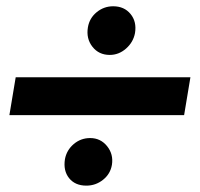

<svg xmlns="http://www.w3.org/2000/svg" viewBox="-20 -579 634 609"><path d="M338.9 -559.1Q374 -559.1 394 -534.7Q414.1 -510.3 408.2 -474.1Q402.8 -445.3 379.9 -425Q356.9 -404.8 328.1 -404.8Q293.5 -404.8 273.2 -430.7Q252.9 -456.5 258.8 -492.2Q263.7 -521.5 286.6 -540.3Q309.6 -559.1 338.9 -559.1ZM584 -334 564 -213.9H9.8L29.8 -334ZM266.1 -141.1Q298.8 -141.1 319.6 -115.5Q340.3 -89.8 335 -56.2Q330.1 -27.3 306.9 -8.8Q283.7 9.8 253.9 9.8Q218.3 9.8 199.2 -13.9Q180.2 -37.6 186 -74.2Q191.4 -103 213.9 -122.1Q236.3 -141.1 266.1 -141.1Z"/></svg>

Font: Stilu SemiBold
Style: Italic
Weight: 600
Italic angle: -10°
Designer: Genilson Lima Santos
Foundry: Genilson Lima Santos
Version: Version 1.200;PS 001.200;hotconv 1.0.88;makeotf.lib2.5.64775